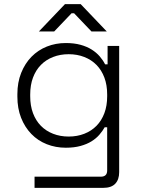

<svg xmlns="http://www.w3.org/2000/svg" viewBox="-20 -708 684 928"><path d="M312 -48Q353 -48 387.5 -61.5Q422 -75 446.5 -100Q471 -125 484.5 -161Q498 -197 498 -243V-251Q498 -297 484.5 -333Q471 -369 446.5 -394Q422 -419 387.5 -432.5Q353 -446 312 -446Q271 -446 236.5 -432.5Q202 -419 177.5 -394Q153 -369 139.5 -333Q126 -297 126 -251V-243Q126 -197 139.5 -161Q153 -125 177.5 -100Q202 -75 236.5 -61.5Q271 -48 312 -48ZM64 -253Q64 -310 82.5 -356Q101 -402 132.5 -434Q164 -466 206.5 -483Q249 -500 298 -500Q338 -500 369 -491.5Q400 -483 423 -468.5Q446 -454 462 -435.5Q478 -417 488 -397H500V-486H556V124Q556 160 537 180Q518 200 479 200H147V146H467Q498 146 498 116V-93H486Q476 -75 460.5 -57Q445 -39 422.5 -25Q400 -11 369 -2.5Q338 6 298 6Q249 6 206 -11Q163 -28 131.5 -60.5Q100 -93 82 -138.5Q64 -184 64 -241ZM168 -556 294 -688H370L496 -556H422L338 -644H326L242 -556Z"/></svg>

Font: Space Grotesk Light
Style: Regular
Weight: 300
Designer: Florian Karsten
Foundry: Florian Karsten
Version: Version 2.000